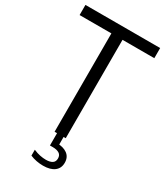

<svg xmlns="http://www.w3.org/2000/svg" viewBox="-230 -833 976 1134"><g transform="rotate(30 258.5 -266.0)"><path d="M220.3 0V-670.9H3.5V-740H513V-670.9H296.3V0ZM260.6 207.7Q237.9 207.7 215.2 203.3Q192.5 198.9 172.3 190.3V150.2Q197 160.8 218 164.9Q238.9 169.1 257.8 169.1Q285.2 169.1 301 159.1Q316.7 149.2 316.7 126.7Q316.7 104.4 300.7 94.1Q284.6 83.8 256.5 83.8H237V-10H281.7V68.4L264.5 50.8Q309.5 50.8 336.8 70.6Q364.1 90.4 364.1 128.8Q364.1 166.3 337.1 187Q310.1 207.7 260.6 207.7Z"/></g></svg>

Font: Encode Sans SC Condensed Thin
Style: Regular
Weight: 100
Width: 3
Designer: Multiple Designers
Foundry: Impallari Type
Version: Version 3.002